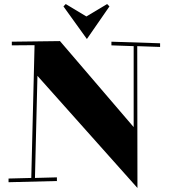

<svg xmlns="http://www.w3.org/2000/svg" viewBox="-20 -891 829 944"><path d="M38.1 -686 274.9 -689 637.2 -266.1V-664.1L527.8 -668V-686L767.1 -678.2V-660.2L654.8 -664.1L655.8 33.2L164.1 -518.1L151.9 -16.1L259.8 -19V-1L22 4.9V-13.2L133.8 -16.1L149.9 -668.9L38.1 -668ZM292 -859.4 303.2 -871.1 404.8 -810.1 506.8 -871.1 518.1 -859.4 407.2 -699.2Z"/></svg>

Font: Purple Purse
Style: Regular
Weight: 400
Designer: Astigmatic (AOETI)
Foundry: Astigmatic (AOETI)
Version: Version 1.000